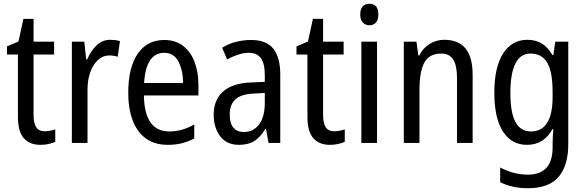

<svg xmlns="http://www.w3.org/2000/svg" viewBox="-20 -758 3103 1018"><path d="M217 -62Q231 -62 246 -65Q261 -68 273 -72V-6Q258 1 237.5 5.5Q217 10 194 10Q138 10 106.5 -25Q75 -60 75 -140V-469H17V-512L78 -538L104 -658H158V-537H267V-469H158V-148Q158 -105 172 -83.5Q186 -62 217 -62Z M565 -547Q577 -547 590 -545.5Q603 -544 616 -540L604 -457Q584 -464 559 -464Q526 -464 500 -440.5Q474 -417 459 -376Q444 -335 444 -282V0H361V-537H427L437 -443H442Q462 -489 492.5 -518Q523 -547 565 -547Z M851 -546Q910 -546 950.5 -515Q991 -484 1011.5 -430Q1032 -376 1032 -308V-252H743Q746 -61 878 -61Q945 -61 1010 -98V-24Q978 -7 944.5 1.5Q911 10 870 10Q799 10 752.5 -24.5Q706 -59 683 -121Q660 -183 660 -265Q660 -400 710 -473Q760 -546 851 -546ZM851 -478Q754 -478 744 -318H951Q950 -385 926 -431.5Q902 -478 851 -478Z M1311 -546Q1393 -546 1429.5 -499.5Q1466 -453 1466 -363V0H1404L1390 -75H1387Q1362 -32 1329.5 -11Q1297 10 1247 10Q1182 10 1147.5 -35.5Q1113 -81 1113 -150Q1113 -229 1164 -273.5Q1215 -318 1314 -321L1384 -324V-359Q1384 -422 1363 -450Q1342 -478 1300 -478Q1272 -478 1243 -468.5Q1214 -459 1184 -443L1158 -505Q1190 -525 1229 -535.5Q1268 -546 1311 -546ZM1327 -262Q1258 -259 1228 -231Q1198 -203 1198 -151Q1198 -103 1218 -80.5Q1238 -58 1273 -58Q1323 -58 1353.5 -98Q1384 -138 1384 -213V-265Z M1752 -62Q1766 -62 1781 -65Q1796 -68 1808 -72V-6Q1793 1 1772.5 5.5Q1752 10 1729 10Q1673 10 1641.5 -25Q1610 -60 1610 -140V-469H1552V-512L1613 -538L1639 -658H1693V-537H1802V-469H1693V-148Q1693 -105 1707 -83.5Q1721 -62 1752 -62Z M1939 -738Q1986 -738 1986 -681Q1986 -654 1973.5 -639Q1961 -624 1939 -624Q1917 -624 1903.5 -639Q1890 -654 1890 -681Q1890 -710 1903 -724Q1916 -738 1939 -738ZM1979 -537V0H1896V-537Z M2336 -547Q2410 -547 2448 -501.5Q2486 -456 2486 -360V0H2403V-347Q2403 -410 2383 -442Q2363 -474 2320 -474Q2256 -474 2230 -426.5Q2204 -379 2204 -279V0H2121V-537H2188L2198 -464H2203Q2223 -504 2258.5 -525.5Q2294 -547 2336 -547Z M2777 -547Q2819 -547 2852 -527.5Q2885 -508 2909 -466H2914L2924 -537H2993V7Q2993 120 2941.5 180Q2890 240 2779 240Q2695 240 2632 208V130Q2703 168 2779 168Q2842 168 2876 133Q2910 98 2910 22V5Q2910 -10 2911 -32Q2912 -54 2914 -74H2910Q2863 10 2775 10Q2692 10 2646.5 -61Q2601 -132 2601 -266Q2601 -402 2647.5 -474.5Q2694 -547 2777 -547ZM2792 -474Q2739 -474 2712.5 -420.5Q2686 -367 2686 -265Q2686 -161 2713 -111Q2740 -61 2795 -61Q2910 -61 2910 -245V-269Q2910 -377 2881.5 -425.5Q2853 -474 2792 -474Z"/></svg>

Font: Noto Sans Tamil Condensed
Style: Regular
Weight: 400
Width: 3
Designer: Jelle Bosma - Monotype Design Team
Foundry: Monotype Imaging Inc.
Version: Version 2.004; ttfautohint (v1.8.4.7-5d5b)